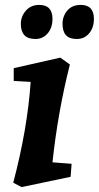

<svg xmlns="http://www.w3.org/2000/svg" viewBox="-20 -745 403 783"><path d="M140 -725Q194 -725 194 -668Q194 -632 174.5 -609Q155 -586 124.5 -586Q94 -586 79.5 -601.5Q65 -617 65 -647.5Q65 -678 85.5 -701.5Q106 -725 140 -725ZM309 -725Q363 -725 363 -668Q363 -632 343.5 -609Q324 -586 293.5 -586Q263 -586 249 -601.5Q235 -617 235 -648Q235 -679 254.5 -702Q274 -725 309 -725ZM226 -510 265 -482Q216 -289 194 -83L272 -77L268 -24L68 18L34 0Q92 -219 105 -411L36 -415V-467Z"/></svg>

Font: Andada
Style: Bold Italic
Weight: 700
Italic angle: -8.29999°
Designer: Carolina Giovagnoli
Foundry: Carolina Giovagnoli
Version: Version 1.003